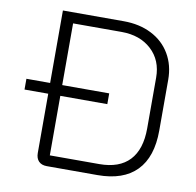

<svg xmlns="http://www.w3.org/2000/svg" viewBox="-78 -780 878 861"><g transform="rotate(10 360.5 -350.0)"><path d="M659 -476V-245Q659 -124 598.5 -62Q538 0 421 0H190Q166 0 153 -13.5Q140 -27 140 -51V-321H32V-370H140V-700H417Q489 -700 544 -672Q599 -644 629 -593Q659 -542 659 -476ZM604 -476Q604 -555 552 -603Q500 -651 416 -651H195V-370H409V-321H195V-50H420Q511 -50 557.5 -99.5Q604 -149 604 -245Z"/></g></svg>

Font: Bai Jamjuree Light
Style: Regular
Weight: 300
Designer: Katatrad Aksorn Co.,Ltd.
Foundry: Cadson Demak Co.,Ltd.
Version: Version 1.000; ttfautohint (v1.6)